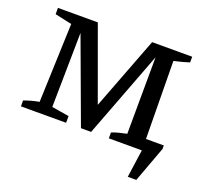

<svg xmlns="http://www.w3.org/2000/svg" viewBox="-110 -618 951 887"><g transform="rotate(20 365.5 -174.5)"><path d="M621 0H458V-29Q476 -36 494 -40.5Q512 -45 531 -49L533 -456L544 -455L371 0H321L157 -444L169 -447L163 -47L248 -33V0H26V-29Q45 -36 63.5 -41Q82 -46 100 -49L114 -437L31 -455V-486H227L368 -98L346 -99L494 -486H691V-458Q672 -452 655 -447.5Q638 -443 616 -438ZM601 137 627 -47 670 0H554V-56H708V-39L643 137Z"/></g></svg>

Font: Piazzolla 24pt Medium
Style: Regular
Weight: 500
Designer: Juan Pablo del Peral
Foundry: Huerta Tipografica
Version: Version 2.005